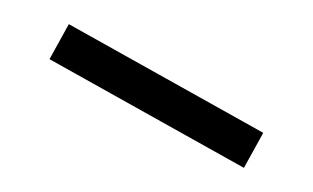

<svg xmlns="http://www.w3.org/2000/svg" viewBox="-20 -817 259 159"><path d="M37 -797 198 -707 182 -678 21 -768ZM182 -678ZM198 -707Z"/></svg>

Font: HiLo-Deco
Style: Deco
Weight: 500
Version: Version 001.000